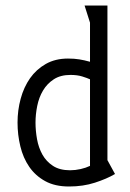

<svg xmlns="http://www.w3.org/2000/svg" viewBox="-20 -675 479 705"><path d="M402.3 -36.1Q371.6 -18.1 328.4 -4.2Q285.2 9.8 233.4 9.8Q181.6 9.8 145.8 -10Q109.9 -29.8 87.4 -62.5Q64.9 -95.2 54.7 -137.7Q44.4 -180.2 44.4 -225.1Q44.4 -270 55.9 -312.5Q67.4 -355 90.3 -387.7Q113.3 -420.4 148.2 -440.2Q183.1 -460 229.5 -460Q252.9 -460 271.2 -457Q289.6 -454.1 310.5 -448.2V-591.8L290.5 -654.8H374.5V-86.9ZM310.5 -383.8Q299.8 -388.7 281.7 -394.3Q263.7 -399.9 238.8 -399.9Q202.1 -399.9 177.5 -383.8Q152.8 -367.7 137.9 -342.5Q123 -317.4 116.7 -286.1Q110.4 -254.9 110.4 -225.1Q110.4 -194.8 116 -163.8Q121.6 -132.8 135.7 -107.4Q149.9 -82 174.6 -65.9Q199.2 -49.8 237.3 -49.8Q256.3 -49.8 275.9 -54.2Q295.4 -58.6 310.5 -65.9Z"/></svg>

Font: Aubrey
Style: Regular
Weight: 400
Designer: Gayaneh Bagdasaryan | Cyreal.org
Foundry: Gayaneh Bagdasaryan | Cyreal.org
Version: Version 1.000